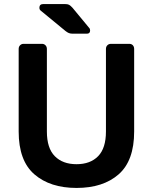

<svg xmlns="http://www.w3.org/2000/svg" viewBox="-20 -916 753 946"><path d="M357 10Q227 10 149.5 -57Q72 -124 72 -268V-675Q72 -686 79 -693Q86 -700 96 -700H187Q197 -700 204 -693Q211 -686 211 -675V-268Q211 -186 250 -146.5Q289 -107 357 -107Q425 -107 463.5 -146.5Q502 -186 502 -268V-675Q502 -686 509 -693Q516 -700 527 -700H617Q628 -700 634.5 -693Q641 -686 641 -675V-268Q641 -124 564.5 -57Q488 10 357 10ZM339 -750Q327 -750 319.5 -753Q312 -756 303 -763L179 -865Q174 -870 174 -877Q174 -896 193 -896H300Q313 -896 320 -892.5Q327 -889 337 -878L419 -779Q424 -774 424 -766Q424 -750 408 -750Z"/></svg>

Font: Rubik Medium
Style: Regular
Weight: 500
Designer: Hubert and Fischer
Foundry: Hubert and Fischer
Version: Version 2.300; ttfautohint (v1.8.4.7-5d5b);gftools[0.9.30]